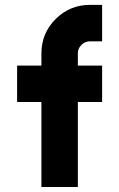

<svg xmlns="http://www.w3.org/2000/svg" viewBox="-20 -752 479 772"><path d="M293 -341.8V0H146.5V-341.8H48.8V-488.3H146.5V-537.1Q146.5 -618.2 203.6 -675.3Q260.7 -732.4 341.8 -732.4H390.6V-585.9H341.8Q321.8 -585.9 307.4 -571.5Q293 -557.1 293 -537.1V-488.3H390.6V-341.8Z"/></svg>

Font: Audex
Style: Regular
Weight: 400
Designer: GGBotNet
Foundry: GGBotNet
Version: 1.00